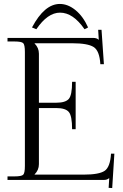

<svg xmlns="http://www.w3.org/2000/svg" viewBox="-20 -911 625 972"><path d="M142 -772Q205 -891 283 -891Q324 -891 362.5 -859.5Q401 -828 426 -772L408 -763Q350 -847 284 -847Q221 -847 164 -763ZM18 0V-18H53Q89 -18 97.5 -26.5Q106 -35 106 -71V-648Q106 -684 97.5 -692.5Q89 -701 53 -701H18V-719H452Q470 -719 479 -710H480L477 -760H494L506 -586H488Q484 -654 454 -673Q424 -692 346 -692H155V-691Q177 -669 177 -639V-391H265Q311 -391 328 -410Q345 -429 345 -497H363V-257H345Q345 -325 328 -344.5Q311 -364 265 -364H177V-80Q177 -50 155 -28V-27H404Q481 -27 509.5 -46Q538 -65 542 -133H559L548 41L530 40L533 -9H532Q523 0 505 0Z"/></svg>

Font: Foglihten068fMac
Style: Regular
Weight: 500
Designer: gluk (gluksza@wp.pl)
Foundry: gluk (gluksza@wp.pl)
Version: Version 0.68